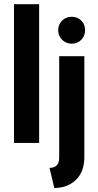

<svg xmlns="http://www.w3.org/2000/svg" viewBox="-20 -687 471 923"><path d="M47.2 0V-666.7H168.1V0ZM241 216.7 218.1 120.1Q241 120.1 252.8 108Q264.6 95.8 264.6 68.8V-416.7H385.4V68.8Q385.4 138.9 344.8 177.8Q304.2 216.7 241 216.7ZM324.3 -477.1Q306.2 -477.1 291.7 -485.8Q277.1 -494.4 268.4 -509.2Q259.7 -523.9 259.7 -541.7Q259.7 -560.4 268.4 -575Q277.1 -589.6 291.8 -597.9Q306.5 -606.2 324.3 -606.2Q343.1 -606.2 357.6 -597.9Q372.2 -589.6 380.6 -575.1Q388.9 -560.7 388.9 -541.7Q388.9 -523.6 380.6 -509Q372.2 -494.4 357.8 -485.8Q343.3 -477.1 324.3 -477.1Z"/></svg>

Font: Afacad Flux
Style: Regular
Weight: 400
Designer: Kristian Moeller
Foundry: Dicotype
Version: Version 1.100